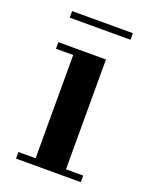

<svg xmlns="http://www.w3.org/2000/svg" viewBox="-116 -650 558 713"><g transform="rotate(20 163.0 -293.0)"><path d="M224 -460V-26H292V0H36V-26H104V-434H36V-460ZM44.5 -560V-586H284.5V-560Z"/></g></svg>

Font: Bodoni Moda 9pt SemiBold
Style: Regular
Weight: 600
Designer: Owen Earl
Foundry: indestructible type
Version: Version 2.005